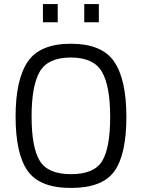

<svg xmlns="http://www.w3.org/2000/svg" viewBox="-20 -918 700 948"><path d="M136 -343Q136 -191 176 -124.5Q216 -58 330.5 -58Q445 -58 484.5 -123Q524 -188 524 -341Q524 -494 483 -564Q442 -634 329.5 -634Q217 -634 176.5 -564.5Q136 -495 136 -343ZM604 -341Q604 -156 545 -73Q486 10 330.5 10Q175 10 116 -75Q57 -160 57 -342.5Q57 -525 117 -613.5Q177 -702 330 -702Q483 -702 543.5 -614Q604 -526 604 -341ZM192 -808V-898H265V-808ZM396 -808V-898H468V-808Z"/></svg>

Font: Titillium Web[RUS by Daymarius]
Style: Regular
Weight: 400
Designer: Cyrillization by Daymarius
Foundry: Cyrillization by Daymarius
Version: Version 1.002 September 11, 2018